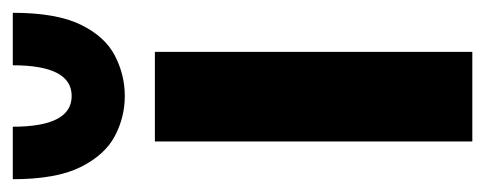

<svg xmlns="http://www.w3.org/2000/svg" viewBox="-273 -509 758 300"><g transform="rotate(-90 106.0 -359.0)"><path d="M35 0V-496H175V0ZM106 -543Q73 -543 43.5 -558.5Q14 -574 -5 -612Q-24 -650 -24 -718H58Q58 -626 106 -626Q154 -626 154 -718H236Q236 -650 217.5 -612Q199 -574 169 -558.5Q139 -543 106 -543Z"/></g></svg>

Font: Host Grotesk ExtraBold
Style: Regular
Weight: 800
Designer: Doğukan Karapınar
Foundry: Element Type
Version: Version 1.003; ttfautohint (v1.8.4.7-5d5b)